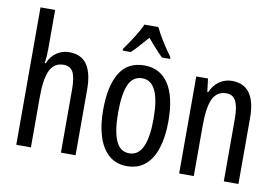

<svg xmlns="http://www.w3.org/2000/svg" viewBox="-80 -967 1517 1046"><g transform="rotate(10 678.5 -444.0)"><path d="M146 -611Q146 -567 140 -531H146Q161 -570 192.5 -591.5Q224 -613 261 -613Q330 -613 361.5 -566Q393 -519 393 -430V-66H312V-414Q312 -482 296.5 -511Q281 -540 244 -540Q192 -540 169 -493Q146 -446 146 -345V-66H65V-826H146Z M859 -335Q859 -252 839.5 -189Q820 -126 780 -91Q740 -56 677 -56Q618 -56 578 -91Q538 -126 518 -188.5Q498 -251 498 -335Q498 -468 542 -540.5Q586 -613 679 -613Q765 -613 812 -542.5Q859 -472 859 -335ZM581 -335Q581 -232 604.5 -179.5Q628 -127 679 -127Q777 -127 777 -335Q777 -542 679 -542Q627 -542 604 -490.5Q581 -439 581 -335ZM716 -832Q732 -798 758 -756.5Q784 -715 809 -682V-672H764Q743 -692 722 -716Q701 -740 678 -766Q655 -740 632.5 -714.5Q610 -689 592 -672H547V-682Q574 -719 599.5 -759.5Q625 -800 639 -832Z M1163 -613Q1294 -613 1294 -430V-66H1213V-414Q1213 -477 1197 -509Q1181 -541 1145 -541Q1093 -541 1070 -495Q1047 -449 1047 -345V-66H966V-603H1031L1040 -530H1045Q1062 -570 1093.5 -591.5Q1125 -613 1163 -613Z"/></g></svg>

Font: Noto Sans Malayalam UI ExtraCondensed
Style: Regular
Weight: 400
Width: 2
Designer: Jelle Bosma - Monotype Design Team
Foundry: Monotype Imaging Inc.
Version: Version 2.104; ttfautohint (v1.8.4.7-5d5b)